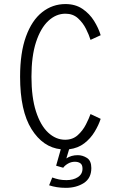

<svg xmlns="http://www.w3.org/2000/svg" viewBox="-20 -726 590 946"><path d="M304.5 199.5Q280.5 199.5 260.2 196.2Q240 193 222 187L237.5 148.5Q254 154.5 270.2 158Q286.5 161.5 307.5 161.5Q341 161.5 363.8 146.8Q386.5 132 386.5 105Q386.5 86 376 78.5Q365.5 71 349 71Q330.5 71 314.8 80.2Q299 89.5 291.5 100.5L256.5 90.5L279.5 9.5Q191.5 0 135.2 -90Q79 -180 79 -348Q79 -466.5 108 -546.2Q137 -626 187.8 -666Q238.5 -706 302.5 -706Q351.5 -706 386.5 -682.2Q421.5 -658.5 443.5 -623Q465.5 -587.5 476 -552.5L426 -529.5Q419 -553 404 -583.2Q389 -613.5 364.2 -636Q339.5 -658.5 302.5 -658.5Q256 -658.5 218 -623Q180 -587.5 157.5 -518.5Q135 -449.5 135 -348Q135 -246.5 157.2 -177.2Q179.5 -108 217.2 -72.8Q255 -37.5 301 -37.5Q338 -37.5 363 -60Q388 -82.5 403.2 -112.5Q418.5 -142.5 426 -164L476 -140.5Q466 -109.5 446.2 -76.8Q426.5 -44 395.5 -20Q364.5 4 320.5 9.5L307 54.5Q331 38.5 363 38.5Q387 38.5 408.5 52.2Q430 66 430 102Q430 152 393 175.8Q356 199.5 304.5 199.5Z"/></svg>

Font: Trispace SemiCondensed ExtraLight
Style: Regular
Weight: 200
Width: 4
Designer: Tyler Finck
Foundry: Etcetera Type Company
Version: Version 1.210; ttfautohint (v1.8.3)